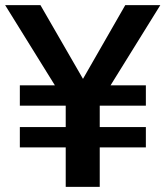

<svg xmlns="http://www.w3.org/2000/svg" viewBox="-21 -725 642 745"><path d="M234 0V-153H56V-232H234V-315H56V-394H211L200 -381L-1 -705H136L301 -419L465 -705H601L400 -381L389 -394H545V-315H366V-232H545V-153H366V0Z"/></svg>

Font: Nunito Sans 7pt
Style: Bold
Weight: 700
Designer: Vernon Adams
Foundry: Vernon Adams
Version: Version 3.101;gftools[0.9.27]